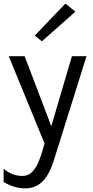

<svg xmlns="http://www.w3.org/2000/svg" viewBox="-26 -786 512 1052"><path d="M112 246Q51 246 -6 211V139Q41 178 97 178Q127 178 147.5 158.5Q168 139 181.5 109.5Q195 80 204 48L218 0L22 -478H109L255 -94.5L368 -478H448L268 96Q245.5 168 208 207Q170.5 246 112 246ZM203.5 -559.5 164.5 -591 332.5 -766.5 387 -722Z"/></svg>

Font: Betina Sans
Style: Regular
Weight: 400
Designer: Jonathan Pinhorn (font) & Cristiano Sobral (main changes)
Version: Version 2.001;April 28, 2021;FontCreator 13.0.0.2655 32-bit;